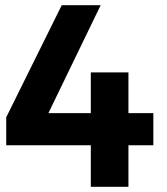

<svg xmlns="http://www.w3.org/2000/svg" viewBox="-20 -720 643 740"><path d="M4 -160V-268L218 -700H368L137 -223L98 -284H571V-160ZM330 -441H475V0H330Z"/></svg>

Font: Alexandria SemiBold
Style: Regular
Weight: 600
Designer: Mohamed Gaber
Foundry: Kief Type Foundry
Version: Version 5.100